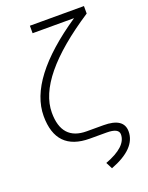

<svg xmlns="http://www.w3.org/2000/svg" viewBox="-164 -780 817 1059"><g transform="rotate(-20 245.0 -251.0)"><path d="M147.9 -698.2H465.3V-654.3Q97.7 -413.6 97.7 -205.6Q97.7 -43.9 243.2 -43.9H341.3Q460.4 -43.9 460.4 35.6Q460.4 136.2 304.7 195.3L285.2 157.2Q415 108.9 415 36.6Q415 0 343.8 0H245.6Q48.8 0 48.8 -203.6Q48.8 -422.9 391.1 -654.3H147.9Z"/></g></svg>

Font: Sansation Light
Style: Light
Weight: 300
Designer: Bernd Montag
Version: Version 1.301